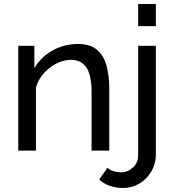

<svg xmlns="http://www.w3.org/2000/svg" viewBox="-20 -750 867 956"><path d="M524 0H436V-292Q436 -375 410.5 -413.5Q385 -452 333 -452Q297 -452 261.5 -434Q226 -416 198.5 -385.5Q171 -355 159 -315V0H71V-522H151V-410Q182 -465 240.5 -498Q299 -531 368 -531Q429 -531 462.5 -502.5Q496 -474 510 -424.5Q524 -375 524 -312ZM668 -620V-730H756V-620ZM594 186Q560 186 529 176Q498 166 474 144L515 85Q529 98 547.5 103Q566 108 584 108Q616 108 642 84Q668 60 668 23V-522H756V17Q756 66 733 104.5Q710 143 673.5 164.5Q637 186 594 186Z"/></svg>

Font: Raleway Medium
Style: Regular
Weight: 500
Designer: Matt McInerney, Pablo Impallari, Rodrigo Fuenzalida
Foundry: Matt McInerney, Pablo Impallari, Rodrigo Fuenzalida
Version: Version 4.026